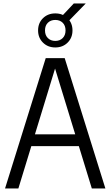

<svg xmlns="http://www.w3.org/2000/svg" viewBox="-20 -1070 627 1090"><path d="M8.6 0 239.6 -740H347.3L578.3 0H501.3L285.8 -702.7H299.3L84.3 0ZM123 -240.3 139.7 -307.3H446.9L463.6 -240.3ZM293.8 -800.6Q251.7 -800.6 223.9 -828.1Q196.2 -855.5 196.2 -897.2Q196.2 -939.3 223.9 -966.6Q251.7 -993.9 293.8 -993.9Q336.3 -993.9 363.9 -966.6Q391.5 -939.3 391.5 -897.2Q391.5 -855.5 363.9 -828.1Q336.3 -800.6 293.8 -800.6ZM293.8 -837.7Q319.5 -837.7 335.8 -853.7Q352.1 -869.8 352.1 -897.2Q352.1 -925.1 335.8 -941Q319.5 -956.8 293.8 -956.8Q268.3 -956.8 251.9 -941Q235.5 -925.1 235.5 -897.2Q235.5 -869.8 251.9 -853.7Q268.3 -837.7 293.8 -837.7ZM365.2 -945.8 324.2 -970.8 398.8 -1050.2H466.7Z"/></svg>

Font: Encode Sans SC Condensed Thin
Style: Regular
Weight: 100
Width: 3
Designer: Multiple Designers
Foundry: Impallari Type
Version: Version 3.002